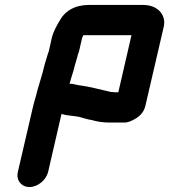

<svg xmlns="http://www.w3.org/2000/svg" viewBox="-20 -702 682 774"><path d="M281 -436C285 -452 291 -467 294 -482C297 -489 299 -496 300 -501L311 -549C312 -552 314 -556 316 -560H510L457 -330H449C444 -330 439 -330 434 -331C430 -331 427 -331 424 -332C383 -341 342 -353 295 -359L285 -361C277 -363 270 -365 260 -364C261 -366 262 -368 262 -370C268 -393 276 -413 281 -436ZM558 -682H337C286 -682 245 -661 223 -623C211 -603 195 -575 189 -550L179 -505C178 -499 176 -492 173 -485C169 -469 162 -451 158 -434C151 -403 140 -371 131 -339C125 -312 117 -291 111 -263L52 -9C44 24 66 52 99 52C132 52 166 24 174 -9L228 -243C229 -243 229 -243 230 -242C240 -239 251 -237 262 -236L286 -233L298 -231C318 -226 330 -221 350 -218C371 -212 393 -208 421 -208H478C493 -207 510 -213 530 -226C550 -239 561 -255 566 -275L641 -598C649 -646 612 -682 558 -682Z"/></svg>

Font: Electronic
Style: TiIt
Weight: 900
Version: Version 1.011